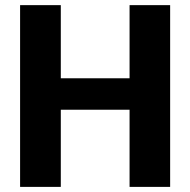

<svg xmlns="http://www.w3.org/2000/svg" viewBox="-20 -731 745 751"><path d="M58.6 -710.9V0H217.8V-301.8H486.8V0H645.5V-710.9H486.8V-424.8H217.8V-710.9Z"/></svg>

Font: Vazirmatn ExtraBold
Style: Regular
Weight: 800
Designer: Saber Rastikerdar
Foundry: Saber Rastikerdar
Version: Version 33.003